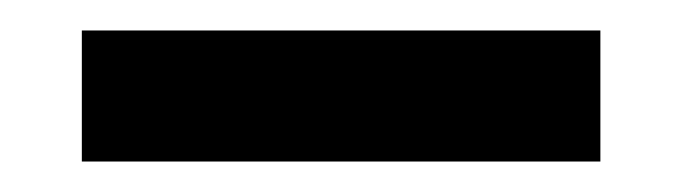

<svg xmlns="http://www.w3.org/2000/svg" viewBox="-20 -729 452 126"><path d="M374 -623H33.7V-709H374Z"/></svg>

Font: Heebo ExtraBold
Style: Regular
Weight: 800
Designer: Oded Ezer
Foundry: Ezer Type House
Version: Version 3.100